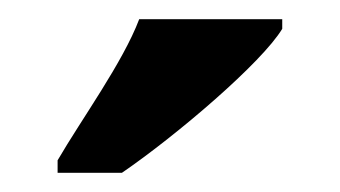

<svg xmlns="http://www.w3.org/2000/svg" viewBox="-20 -786 354 200"><path d="M40 -619V-606H107C164 -645 253 -721 274 -756V-766H125C108 -721 65 -662 40 -619Z"/></svg>

Font: Noto Serif Tamil ExtraCondensed ExtraBold
Style: Regular
Weight: 800
Width: 2
Designer: Indian Type Foundry, Tom Grace, and the Monotype Design Team
Foundry: Monotype Imaging Inc.
Version: Version 2.004